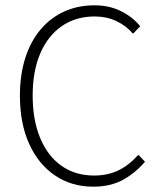

<svg xmlns="http://www.w3.org/2000/svg" viewBox="-20 -691 604 723"><path d="M331 12Q250 12 187.5 -30Q125 -72 90 -149Q55 -226 55 -331Q55 -409 75 -472Q95 -535 132.5 -579.5Q170 -624 221.5 -647.5Q273 -671 336 -671Q393 -671 437.5 -648Q482 -625 508 -592L481 -564Q454 -595 417.5 -612Q381 -629 337 -629Q265 -629 212.5 -592.5Q160 -556 131.5 -489.5Q103 -423 103 -331Q103 -240 131 -172Q159 -104 211 -67Q263 -30 334 -30Q385 -30 425 -49Q465 -68 501 -108L526 -82Q489 -39 442.5 -13.5Q396 12 331 12Z"/></svg>

Font: Source Sans 3 Light
Style: Regular
Weight: 300
Designer: Paul D. Hunt
Foundry: Adobe
Version: Version 3.052;hotconv 1.1.0;makeotfexe 2.6.0